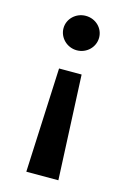

<svg xmlns="http://www.w3.org/2000/svg" viewBox="-107 -618 523 781"><g transform="rotate(15 155.0 -227.5)"><path d="M105 -330 85 110H220L200 -330ZM155 -565C114 -565 80 -533 80 -493C80 -453 114 -420 155 -420C197 -420 230 -453 230 -493C230 -533 197 -565 155 -565Z"/></g></svg>

Font: Goli Medium
Style: Regular
Weight: 500
Designer: jaikishan Patel
Foundry: MagicType
Version: Version 1.000;Glyphs 3.2 (3242)